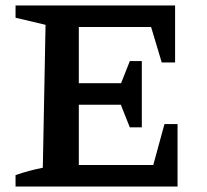

<svg xmlns="http://www.w3.org/2000/svg" viewBox="-20 -684 758 704"><path d="M583 -229H631V0H37V-42Q63 -51 87.5 -57.5Q112 -64 137 -69L147 -593L37 -619V-664H622V-455H573L534 -585H215L269 -639V-379H424L456 -460H500V-217H456L423 -300H269V-26L215 -79H542Z"/></svg>

Font: Piazzolla Thin
Style: Bold
Weight: 700
Version: Version 2.005